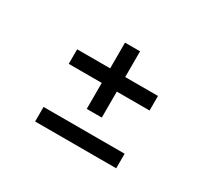

<svg xmlns="http://www.w3.org/2000/svg" viewBox="-91 -599 742 685"><g transform="rotate(30 280.0 -257.0)"><path d="M250 -186V-293H114V-353H250V-459H312V-353H447V-293H312V-186ZM113 -55V-115H447V-55Z"/></g></svg>

Font: Baskervville SC
Style: Regular
Weight: 400
Designer: Alexis Faudot, Rémi Forte, Morgane Pierson, Rafael Ribas, Tanguy Vanlaeys, Rosalie Wagner, Thomas Huot-Marchand
Foundry: ANRT
Version: Version 1.100